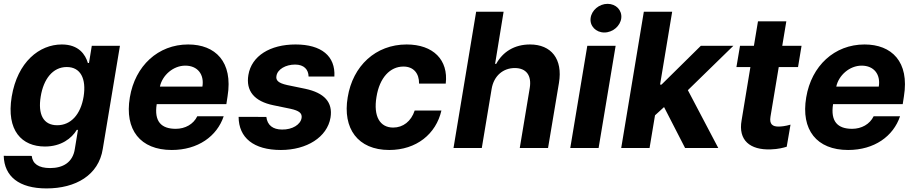

<svg xmlns="http://www.w3.org/2000/svg" viewBox="-22 -790 4887 1025"><path d="M226.2 215.9C382.1 215.9 504.6 145.2 526.6 5.3L618.3 -545.5H468L453.1 -453.8H447.1C433.9 -498.2 399.1 -552.6 307.9 -552.6C188.2 -552.6 71.4 -459.5 40.5 -274.1C10.7 -92.3 94.8 -7.8 218 -7.8C304.7 -7.8 360.8 -51.5 387.8 -96.6H394.2L377.8 3.2C367.2 78.5 312.5 107.2 245.7 107.2C182.5 107.2 152 83.5 147.4 42.3L-2.1 41.9C0.7 151.3 79.2 215.9 226.2 215.9ZM195.3 -274.5C210.2 -367.2 259.2 -432.2 334.5 -432.2C408 -432.2 439.6 -370 424.4 -274.5C408.7 -178.3 355.8 -121.4 283.4 -121.4C208.1 -121.4 180 -181.1 195.3 -274.5Z M894.9 10.7C1034.8 10.7 1136.4 -62.5 1172.2 -169.4H1031.2C1010.7 -126.8 966.6 -102.3 916.2 -102.3C839.1 -102.3 800.1 -141.3 814.6 -234H1186.4L1192.8 -275.6C1223 -460.9 1127.1 -552.6 982.6 -552.6C822.1 -552.6 699.2 -438.6 671.2 -270.2C642 -97.3 726.9 10.7 894.9 10.7ZM831.7 -327.8C844.5 -387.8 902.3 -439.6 967.3 -439.6C1032.7 -439.6 1069.2 -392.8 1058.6 -327.8Z M1625.4 -381.4H1763.1C1769.2 -490.4 1694.2 -552.6 1555.8 -552.6C1420.1 -552.6 1321 -491.8 1304 -389.9C1289.8 -305 1334.9 -248.9 1438.2 -228L1529.1 -209.2C1575.6 -198.9 1591.6 -185.4 1588.1 -160.5C1582.7 -125 1538.7 -97.3 1483.3 -98.4C1435 -98.7 1405.2 -121.4 1399.9 -165.8L1251.8 -166.2C1252.5 -54.7 1331.7 10.7 1477.6 10.7C1615.4 10.7 1724.8 -57.5 1742.5 -162.3C1755.7 -244.3 1709.5 -294.4 1607.2 -316.1L1511.4 -335.9C1462.7 -346.6 1449.6 -361.5 1453.8 -384.6C1459.2 -420.1 1503.2 -445.3 1553.3 -445.3C1601.2 -445.3 1624.6 -418.7 1625.4 -381.4Z M2055.8 10.7C2201 10.7 2305.8 -74.6 2334.5 -199.9H2191.8C2172.9 -142 2129.6 -109 2077.1 -109C2006.4 -109 1970.5 -168.3 1987.9 -272.7C2004.3 -375.7 2060.7 -434.7 2131.7 -434.7C2186.4 -434.7 2215.9 -397.7 2215.2 -343.8H2357.6C2372.5 -469.8 2291.2 -552.6 2148.8 -552.6C1983.3 -552.6 1861.2 -437.9 1834.2 -270.6C1806.1 -104.8 1887.8 10.7 2055.8 10.7Z M2602.6 -315.3C2614.3 -385.7 2664.4 -426.8 2726.2 -426.8C2787.3 -426.8 2817.1 -387.4 2806.1 -320.3L2752.8 0H2903.8L2962 -347.3C2983.3 -475.1 2920.8 -552.6 2807.5 -552.6C2724.4 -552.6 2662.3 -513.5 2627.1 -449.2H2621.1L2666.5 -727.3H2519.9L2399.1 0H2550.1Z M3022.4 0H3173.7L3264.6 -545.5H3113.3ZM3131 -693.2C3125.7 -651.3 3159.1 -616.5 3204.2 -616.5C3249.3 -616.5 3289.8 -651.3 3294.7 -693.2C3299.4 -735.4 3266.7 -769.5 3221.6 -769.5C3176.8 -769.5 3136 -735.4 3131 -693.2Z M3294.4 0H3445.7L3474.8 -174.4L3523.1 -218.4L3635.3 0H3812.5L3650.2 -308.6L3893.1 -545.5H3719.5L3509.6 -338.4H3501.8L3566.4 -727.3H3415.1Z M4257.1 -545.5H4154.1L4175.8 -676.1H4024.5L4002.8 -545.5H3928.6L3909.4 -431.8H3984L3937.1 -147.7C3918 -41.2 3981.9 11.7 4093 7.5C4132.1 6.4 4160.9 -1.4 4177.9 -6.7L4198.2 -124.6C4170.8 -116.5 4148.1 -114.3 4133.9 -114.3C4103.7 -114.3 4084.2 -125.7 4091.3 -167.6L4135.3 -431.8H4238.3Z M4505.7 10.7C4645.6 10.7 4747.2 -62.5 4783 -169.4H4642C4621.4 -126.8 4577.4 -102.3 4527 -102.3C4449.9 -102.3 4410.9 -141.3 4425.4 -234H4797.2L4803.6 -275.6C4833.8 -460.9 4737.9 -552.6 4593.4 -552.6C4432.9 -552.6 4310 -438.6 4282 -270.2C4252.8 -97.3 4337.7 10.7 4505.7 10.7ZM4442.5 -327.8C4455.3 -387.8 4513.1 -439.6 4578.1 -439.6C4643.5 -439.6 4680 -392.8 4669.4 -327.8Z"/></svg>

Font: Margiela Sans
Style: Bold Italic
Weight: 700
Italic angle: -9.39999°
Designer: Stefan Endress, Andreas Faust
Version: Version 1.100;FEAKit 1.0